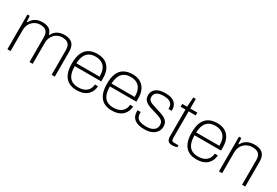

<svg xmlns="http://www.w3.org/2000/svg" viewBox="52 -1589 3637 2518"><g transform="rotate(30 1871.0 -330.0)"><path d="M73 0V-526H108L114 -437H121Q145 -478 173 -500Q201 -522 233 -530Q265 -538 301 -538Q357 -538 396 -515.5Q435 -493 449 -437H455Q477 -477 504.5 -498.5Q532 -520 564 -529Q596 -538 631 -538Q679 -538 715 -522.5Q751 -507 771 -471Q791 -435 791 -373V0H743V-373Q743 -411 733.5 -435Q724 -459 706.5 -472Q689 -485 667 -490Q645 -495 619 -495Q577 -495 540 -474Q503 -453 479.5 -412.5Q456 -372 456 -313V0H408V-373Q408 -411 398.5 -435Q389 -459 372.5 -472Q356 -485 334.5 -490Q313 -495 289 -495Q246 -495 207.5 -474Q169 -453 145 -412.5Q121 -372 121 -313V0Z M1123 12Q1052 12 1001.5 -17.5Q951 -47 924.5 -108Q898 -169 898 -263Q898 -358 924.5 -418.5Q951 -479 1003 -508.5Q1055 -538 1131 -538Q1203 -538 1251.5 -509Q1300 -480 1325 -426.5Q1350 -373 1350 -300V-250H949Q949 -170 970.5 -121.5Q992 -73 1031.5 -52Q1071 -31 1126 -31Q1172 -31 1204 -43Q1236 -55 1256.5 -75Q1277 -95 1287.5 -121Q1298 -147 1299 -174H1345Q1344 -140 1331.5 -107Q1319 -74 1293 -47Q1267 -20 1225 -4Q1183 12 1123 12ZM949 -293H1300Q1300 -350 1287 -388.5Q1274 -427 1250.5 -450.5Q1227 -474 1195.5 -484.5Q1164 -495 1126 -495Q1071 -495 1032.5 -473.5Q994 -452 973 -407.5Q952 -363 949 -293Z M1655 12Q1584 12 1533.5 -17.5Q1483 -47 1456.5 -108Q1430 -169 1430 -263Q1430 -358 1456.5 -418.5Q1483 -479 1535 -508.5Q1587 -538 1663 -538Q1735 -538 1783.5 -509Q1832 -480 1857 -426.5Q1882 -373 1882 -300V-250H1481Q1481 -170 1502.5 -121.5Q1524 -73 1563.5 -52Q1603 -31 1658 -31Q1704 -31 1736 -43Q1768 -55 1788.5 -75Q1809 -95 1819.5 -121Q1830 -147 1831 -174H1877Q1876 -140 1863.5 -107Q1851 -74 1825 -47Q1799 -20 1757 -4Q1715 12 1655 12ZM1481 -293H1832Q1832 -350 1819 -388.5Q1806 -427 1782.5 -450.5Q1759 -474 1727.5 -484.5Q1696 -495 1658 -495Q1603 -495 1564.5 -473.5Q1526 -452 1505 -407.5Q1484 -363 1481 -293Z M2155 12Q2105 12 2066.5 2.5Q2028 -7 2002.5 -26.5Q1977 -46 1964 -75Q1951 -104 1951 -143Q1951 -147 1951 -152Q1951 -157 1952 -161H2000Q1999 -155 1999 -151Q1999 -147 1999 -143Q1999 -99 2018.5 -74.5Q2038 -50 2074.5 -40.5Q2111 -31 2160 -31Q2202 -31 2234.5 -43.5Q2267 -56 2285.5 -79.5Q2304 -103 2304 -137Q2304 -179 2280 -200.5Q2256 -222 2218.5 -233.5Q2181 -245 2141 -257Q2110 -266 2079.5 -276.5Q2049 -287 2024.5 -302.5Q2000 -318 1985.5 -342Q1971 -366 1971 -403Q1971 -433 1983 -458Q1995 -483 2018.5 -501Q2042 -519 2077 -528.5Q2112 -538 2158 -538Q2213 -538 2249 -525.5Q2285 -513 2305.5 -491.5Q2326 -470 2334.5 -445Q2343 -420 2343 -394Q2343 -391 2343 -387Q2343 -383 2342 -378H2294V-394Q2294 -415 2284.5 -438.5Q2275 -462 2245.5 -478.5Q2216 -495 2155 -495Q2121 -495 2096 -489Q2071 -483 2054 -471.5Q2037 -460 2028.5 -443Q2020 -426 2020 -403Q2020 -369 2040 -351.5Q2060 -334 2092 -324Q2124 -314 2160 -302Q2194 -291 2228.5 -280Q2263 -269 2291.5 -253Q2320 -237 2337 -211.5Q2354 -186 2354 -145Q2354 -108 2339 -79Q2324 -50 2297.5 -29.5Q2271 -9 2234.5 1.5Q2198 12 2155 12Z M2573 11Q2542 11 2524 1Q2506 -9 2498.5 -28.5Q2491 -48 2491 -74V-483H2417V-526H2491L2501 -672H2539V-526H2646V-483H2539V-88Q2539 -58 2545.5 -44.5Q2552 -31 2580 -31H2646V-3Q2636 2 2623 5Q2610 8 2597 9.5Q2584 11 2573 11Z M2937 12Q2866 12 2815.5 -17.5Q2765 -47 2738.5 -108Q2712 -169 2712 -263Q2712 -358 2738.5 -418.5Q2765 -479 2817 -508.5Q2869 -538 2945 -538Q3017 -538 3065.5 -509Q3114 -480 3139 -426.5Q3164 -373 3164 -300V-250H2763Q2763 -170 2784.5 -121.5Q2806 -73 2845.5 -52Q2885 -31 2940 -31Q2986 -31 3018 -43Q3050 -55 3070.5 -75Q3091 -95 3101.5 -121Q3112 -147 3113 -174H3159Q3158 -140 3145.5 -107Q3133 -74 3107 -47Q3081 -20 3039 -4Q2997 12 2937 12ZM2763 -293H3114Q3114 -350 3101 -388.5Q3088 -427 3064.5 -450.5Q3041 -474 3009.5 -484.5Q2978 -495 2940 -495Q2885 -495 2846.5 -473.5Q2808 -452 2787 -407.5Q2766 -363 2763 -293Z M3277 0V-526H3312L3318 -437H3325Q3349 -478 3378.5 -500Q3408 -522 3441 -530Q3474 -538 3510 -538Q3560 -538 3597 -522.5Q3634 -507 3654.5 -471Q3675 -435 3675 -373V0H3627V-373Q3627 -411 3617 -435Q3607 -459 3589.5 -472Q3572 -485 3548.5 -490Q3525 -495 3498 -495Q3455 -495 3415 -474Q3375 -453 3350 -412.5Q3325 -372 3325 -313V0Z"/></g></svg>

Font: Archivo SemiBold Thin
Style: Regular
Weight: 250
Version: Version 2.001